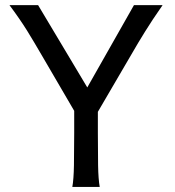

<svg xmlns="http://www.w3.org/2000/svg" viewBox="-20 -733 685 753"><path d="M129.4 -712.9 322.3 -390.1 505.4 -712.9H617.7Q596.2 -682.1 579.6 -657Q563 -631.8 549.1 -609.4Q535.2 -586.9 522.2 -565.4Q509.3 -543.9 495.6 -520L363.8 -294.4V-212.4Q363.8 -140.1 364.7 -84.7Q365.7 -29.3 371.1 0H263.7Q269 -29.3 270 -84.7Q271 -140.1 271 -212.4V-298.3L141.6 -520Q127.4 -543.9 114 -566.9Q100.6 -589.8 85.9 -613.3Q71.3 -636.7 54.4 -661.1Q37.6 -685.5 17.1 -712.9Z"/></svg>

Font: Andika Basic
Style: Regular
Weight: 400
Designer: Annie Olsen & Victor Gaultney
Foundry: SIL International
Version: Version 1.000